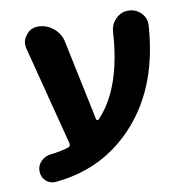

<svg xmlns="http://www.w3.org/2000/svg" viewBox="-71 -615 724 741"><g transform="rotate(-10 291.0 -244.5)"><path d="M284.2 -154.3Q285.2 -151.4 288.1 -150.4Q291 -149.4 293 -151.4Q393.6 -254.9 407.2 -475.6Q409.2 -504.9 429.7 -525.4Q450.2 -545.9 478.5 -545.9Q507.8 -545.9 528.3 -525.4Q546.9 -506.8 546.9 -481.4Q546.9 -478.5 546.9 -476.6Q531.2 -244.1 407.2 -103.5Q282.2 39.1 87.9 56.6Q85 56.6 83 56.6Q64.5 56.6 49.8 43Q34.2 27.3 34.2 4.9Q34.2 -17.6 49.8 -33.2Q65.4 -48.8 87.9 -51.8Q128.9 -55.7 160.2 -66.4Q168.9 -70.3 167 -80.1L66.4 -470.7Q64.5 -479.5 64.5 -487.3Q64.5 -505.9 78.1 -522.5Q95.7 -545.9 125 -545.9Q158.2 -545.9 184.6 -524.4Q210.9 -502.9 217.8 -470.7Z"/></g></svg>

Font: Gen Jyuu GothicX Bold
Style: Bold
Weight: 700
Designer: Ryoko NISHIZUKA (kana &amp; ideographs); Paul D. Hunt (Latin, Greek &amp; Cyrillic); Wenlong ZHANG (bopomofo); Sandoll C
Version: Version 1.058.20140828